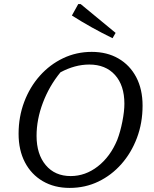

<svg xmlns="http://www.w3.org/2000/svg" viewBox="-20 -911 756 940"><path d="M321 9Q246 9 189.5 -24Q133 -57 102 -116.5Q71 -176 71 -256Q71 -339 98.5 -412Q126 -485 175 -540Q224 -595 289 -626Q354 -657 429 -657Q504 -657 560 -624.5Q616 -592 647 -533Q678 -474 678 -394Q678 -309 650.5 -236Q623 -163 574.5 -108Q526 -53 461.5 -22Q397 9 321 9ZM326 -49Q398 -49 459 -96.5Q520 -144 554 -226Q569 -265 579 -315.5Q589 -366 589 -403Q589 -493 543 -544Q497 -595 417 -595Q347 -595 276 -557Q221 -490 190 -408Q159 -326 159 -246Q159 -156 204 -102.5Q249 -49 326 -49ZM531 -724Q428 -774 332 -835L363 -891H375L546 -750Z"/></svg>

Font: Piazzolla SC
Style: Italic
Weight: 400
Italic angle: -11.3°
Designer: Juan Pablo del Peral
Foundry: Huerta Tipografica
Version: Version 1.330